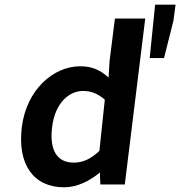

<svg xmlns="http://www.w3.org/2000/svg" viewBox="-20 -785 767 817"><path d="M253 12C308 12 362 -15 405 -51L407 0H511L598 -706H469L446 -523L442 -455C410 -484 376 -503 321 -503C208 -503 93 -404 73 -245C53 -85 123 12 253 12ZM333 -398C365 -398 395 -388 426 -361L403 -143C366 -108 332 -93 294 -93C224 -93 189 -144 202 -246C214 -344 272 -398 333 -398ZM718 -697 727 -765H640L617 -538H678Z"/></svg>

Font: Falling Sky
Style: MedObl
Weight: 500
Designer: Paul D. Hunt
Foundry: Adobe Systems Incorporated
Version: Version 1.02